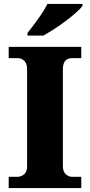

<svg xmlns="http://www.w3.org/2000/svg" viewBox="-20 -951 455 971"><path d="M24 0V-57H70Q87 -57 102 -69.5Q117 -82 117 -109V-600Q117 -631 102 -644Q87 -657 70 -657H24V-714H391V-657H344Q323 -657 310.5 -644Q298 -631 298 -599V-111Q298 -84 312 -70.5Q326 -57 344 -57H391V0ZM119 -784Q134 -803 153.5 -829Q173 -855 191 -882Q209 -909 220 -931H397V-921Q388 -908 365.5 -888Q343 -868 314 -846Q285 -824 254.5 -804.5Q224 -785 199 -771H119Z"/></svg>

Font: Noto Serif Lao ExtraBold
Style: Regular
Weight: 800
Designer: Monotype Design Team
Foundry: Monotype Imaging Inc.
Version: Version 2.003; ttfautohint (v1.8.4.7-5d5b)